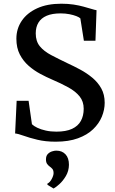

<svg xmlns="http://www.w3.org/2000/svg" viewBox="-20 -772 634 1061"><path d="M288 11Q231 11 186.5 0.2Q142 -10.5 111 -21.8Q80 -33 63.5 -34.5L72 -215H138L156.5 -85.5Q166.5 -75.5 186.2 -66Q206 -56.5 233 -50.5Q260 -44.5 291 -44.5Q345 -44.5 378.2 -60Q411.5 -75.5 427 -104Q442.5 -132.5 442.5 -171Q442.5 -211.5 419.8 -239.5Q397 -267.5 357.5 -289.2Q318 -311 267.5 -332.5Q237 -345.5 202.8 -363.8Q168.5 -382 138.2 -408.5Q108 -435 89.2 -471.5Q70.5 -508 70.5 -558Q70.5 -613 100 -656.8Q129.5 -700.5 185 -726Q240.5 -751.5 319 -751.5Q356 -751.5 386.8 -746.8Q417.5 -742 442 -735.2Q466.5 -728.5 484.5 -723Q502.5 -717.5 513.5 -715.5L507.5 -547H443.5L424 -670.5Q418 -676.5 402.2 -682.8Q386.5 -689 364 -693.5Q341.5 -698 315 -698Q268.5 -698 238 -685Q207.5 -672 192.5 -647.2Q177.5 -622.5 177.5 -587.5Q177.5 -544 200.2 -516.2Q223 -488.5 263 -467.5Q303 -446.5 353 -422.5Q388 -406.5 423.8 -387.2Q459.5 -368 490.2 -342.5Q521 -317 539.8 -283.2Q558.5 -249.5 558.5 -204Q558.5 -165.5 542.8 -127.2Q527 -89 494.5 -57.8Q462 -26.5 410.8 -7.8Q359.5 11 288 11ZM361 138.5Q360.5 173 344 200.8Q327.5 228.5 307.5 246.2Q287.5 264 276.5 269.5H275.5L242.5 249.5L241.5 243Q255.5 236.5 265.8 217.2Q276 198 276 184.5Q276 169 269.2 161.2Q262.5 153.5 255 148.5Q247 143 240.5 134Q234 125 234 109Q234 89.5 244.2 79Q254.5 68.5 267.8 64.5Q281 60.5 289.5 60.5H292Q323 60.5 342 80.8Q361 101 361 138.5Z"/></svg>

Font: Merriweather 20pt Medium
Style: Regular
Weight: 500
Version: Version 2.100